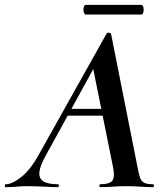

<svg xmlns="http://www.w3.org/2000/svg" viewBox="-58 -772 683 792"><path d="M-34 0Q-38 0 -38 -6Q-38 -12 -34 -12Q-8 -12 30 -42Q68 -72 103 -136L382 -634Q384 -638 391.5 -637Q399 -636 400 -633L509 -84Q514 -57 519 -41Q524 -25 536 -18.5Q548 -12 573 -12Q577 -12 577 -6Q577 0 573 0Q547 0 520.5 -2Q494 -4 462 -4Q431 -4 406.5 -2Q382 0 356 0Q352 0 352 -6Q352 -12 356 -12Q394 -12 405.5 -27Q417 -42 408 -84L323 -505L379 -582L130 -129Q107 -88 104.5 -62Q102 -36 121 -24Q140 -12 181 -12Q185 -12 185 -6Q185 0 180 0Q157 0 123.5 -2Q90 -4 58 -4Q29 -4 10.5 -2Q-8 0 -34 0ZM202 -295 218 -323H405L407 -295ZM296 -712Q290 -712 287.5 -722Q285 -732 287.5 -742Q290 -752 296 -752H524Q531 -752 533.5 -742Q536 -732 533.5 -722Q531 -712 524 -712Z"/></svg>

Font: Cormorant
Style: Bold Italic
Weight: 700
Italic angle: -10°
Designer: Christian Thalmann (Catharsis Fonts)
Foundry: Catharsis Fonts
Version: Version 4.000